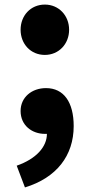

<svg xmlns="http://www.w3.org/2000/svg" viewBox="-20 -592 391 839"><path d="M176 -352C237 -352 282 -400 282 -462C282 -524 237 -572 176 -572C114 -572 70 -524 70 -462C70 -400 114 -352 176 -352ZM185 -7C185 49 139 102 53 132L89 227C227 185 302 88 302 -41C302 -145 259 -207 181 -207C119 -207 70 -167 70 -107C70 -43 121 -7 176 -7Z"/></svg>

Font: Noto Sans CJK KR Black
Style: Regular
Weight: 900
Designer: Ryoko NISHIZUKA (kana & ideographs); Paul D. Hunt (Latin, Greek & Cyrillic); Wenlong ZHANG (bopomofo); Sandoll Communica
Foundry: Adobe Systems Incorporated
Version: Version 1.004;PS 1.004;hotconv 1.0.82;makeotf.lib2.5.63406